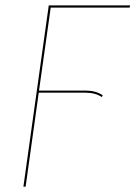

<svg xmlns="http://www.w3.org/2000/svg" viewBox="-20 -701 509 721"><path d="M466.8 -672.4H170.4L126.5 -360.8H302.2Q339.8 -360.8 365.7 -343.3L362.3 -336.4Q338.9 -353 299.8 -353H125.5L76.2 0H67.9L163.1 -680.7H468.8Z"/></svg>

Font: Fira Sans Compressed Eight
Style: Italic
Weight: 100
Width: 3
Italic angle: -8°
Designer: Carrois Corporate & Edenspiekermann AG
Foundry: Carrois Corporate GbR & Edenspiekermann AG
Version: Version 4.203;PS 004.203;hotconv 1.0.88;makeotf.lib2.5.64775